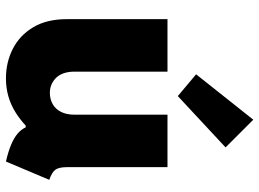

<svg xmlns="http://www.w3.org/2000/svg" viewBox="-132 -720 859 636"><g transform="rotate(90 298.0 -402.5)"><path d="M240.2 7.8Q187 7.8 142.3 -14.9Q97.7 -37.6 70.8 -82.5Q43.9 -127.4 43.9 -194.3V-527.3H217.8V-219.7Q217.8 -179.7 238 -158.7Q258.3 -137.7 288.1 -137.7Q309.1 -137.7 325.4 -147Q341.8 -156.2 351.1 -174.6Q360.4 -192.9 360.4 -219.7V-527.3H534.2V-194.3Q534.2 -168 542.5 -156.2Q550.8 -144.5 576.2 -135.7L515.6 7.8Q451.2 -6.8 422.9 -31Q394.5 -55.2 393.6 -97.7L423.8 -57.6H358.4L438.5 -106.4Q402.8 -55.2 352.3 -23.7Q301.8 7.8 240.2 7.8ZM298.8 -561.5 226.6 -622.1 377 -811.5 468.8 -719.7Z"/></g></svg>

Font: Reddit Sans Black
Style: Regular
Weight: 900
Version: Version 1.014